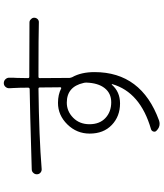

<svg xmlns="http://www.w3.org/2000/svg" viewBox="54 -875 852 1000"><g transform="rotate(-90 480.0 -375.0)"><path d="M447.3 -221.7Q494.1 -221.7 521 -255.9Q547.9 -290 549.8 -351.6Q549.8 -359.4 547.9 -366.2Q528.3 -453.1 445.3 -453.1Q400.4 -453.1 366.7 -419.9Q333 -386.7 333 -335Q333 -282.2 365.2 -252Q397.5 -221.7 447.3 -221.7ZM573.2 -655.3Q573.2 -648.4 580.1 -648.4H607.4Q646.5 -648.4 863.3 -647.5Q873 -647.5 879.9 -639.6Q887.7 -632.8 887.7 -623Q887.7 -612.3 879.9 -604.5Q872.1 -597.7 862.3 -598.6Q791 -600.6 607.4 -600.6H580.1Q573.2 -600.6 573.2 -593.8Q573.2 -568.4 573.7 -514.6Q574.2 -460.9 574.2 -438.5Q575.2 -431.6 578.1 -424.8Q604.5 -377.9 604.5 -308.6Q604.5 -64.5 352.5 27.3Q343.8 30.3 335 30.3Q315.4 30.3 299.8 14.6Q292 7.8 294.9 -2Q297.9 -11.7 307.6 -14.6Q500 -70.3 542 -216.8Q542 -217.8 541 -218.8Q540 -219.7 539.1 -218.8Q502 -175.8 441.4 -175.8Q374 -175.8 329.1 -218.8Q284.2 -261.7 284.2 -334Q284.2 -401.4 332 -450.2Q379.9 -499 444.3 -499Q487.3 -499 519.5 -482.4Q521.5 -481.4 523.4 -482.9Q525.4 -484.4 525.4 -486.3Q525.4 -499 524.9 -535.6Q524.4 -572.3 524.4 -593.8Q524.4 -600.6 517.6 -600.6Q267.6 -597.7 99.6 -584Q88.9 -583 80.1 -590.8Q72.3 -597.7 72.3 -609.4Q72.3 -620.1 80.1 -627.9Q86.9 -635.7 98.6 -635.7Q425.8 -645.5 516.6 -646.5Q523.4 -647.5 523.4 -654.3Q523.4 -699.2 521.5 -732.4Q521.5 -739.3 520.5 -751Q519.5 -762.7 527.3 -772Q535.2 -781.2 546.9 -781.2Q559.6 -781.2 567.9 -772Q576.2 -762.7 575.2 -751Q575.2 -738.3 575.2 -732.4Q574.2 -724.6 574.2 -712.9Q574.2 -701.2 573.7 -684.1Q573.2 -667 573.2 -655.3Z"/></g></svg>

Font: Gen Jyuu Gothic P Light
Style: Regular
Weight: 200
Designer: [Source Han Sans]
Ryoko NISHIZUKA  (kana & ideographs); Paul D. Hunt (Latin, Greek & Cyrillic); Wenlong ZHANG  (bopomofo
Version: Version 1.002.20150607